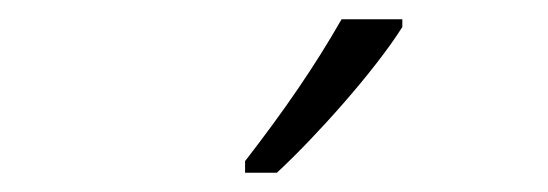

<svg xmlns="http://www.w3.org/2000/svg" viewBox="-20 -785 568 199"><path d="M397 -765H334C306 -716 275 -671 234 -618V-606H267C307 -643 368 -711 397 -757Z"/></svg>

Font: Noto Sans UI Condensed Light
Style: Regular
Weight: 300
Width: 3
Designer: Monotype Design Team
Foundry: Monotype Imaging Inc.
Version: Version 1.901